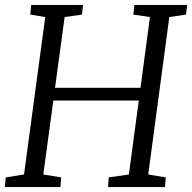

<svg xmlns="http://www.w3.org/2000/svg" viewBox="-20 -763 784 783"><path d="M-0.5 0 3.5 -39.5 78 -51.5 164.5 -693.5 103.5 -703.5 107 -743H318.5L314.5 -703.5L243.5 -693.5L204.5 -405H553L591.5 -693.5L523.5 -703.5L528.5 -743H743.5L738.5 -703.5L670.5 -693.5L584.5 -51.5L656 -39.5L653 0H420.5L423.5 -39.5L505.5 -51.5L546 -353H197.5L156.5 -51.5L229.5 -39.5L226.5 0Z"/></svg>

Font: Merriweather 20pt Light
Style: Italic
Weight: 300
Italic angle: -7.8°
Version: Version 2.101